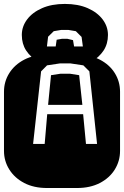

<svg xmlns="http://www.w3.org/2000/svg" viewBox="-22 -943 622 963"><path d="M213.9 0Q147.9 0 99.6 -25.1Q51.3 -50.3 24.7 -92.8Q-2 -135.3 -2 -186V-482.9Q-2 -534.2 24.7 -576.4Q51.3 -618.7 99.6 -643.8Q147.9 -668.9 213.9 -668.9H364.3Q430.2 -668.9 478.8 -643.8Q527.3 -618.7 553.7 -576.4Q580.1 -534.2 580.1 -482.9V-186Q580.1 -135.3 553.7 -92.8Q527.3 -50.3 478.8 -25.1Q430.2 0 364.3 0ZM144 -221.2H202.1L214.8 -370.1H395L409.2 -221.2H464.8L426.3 -585L396 -615.2L331.1 -625H278.8L213.9 -615.2L184.1 -585ZM219.2 -417 233.9 -565.9 281.2 -573.2H329.1L375 -565.9L391.1 -417ZM172.4 -631.3Q130.9 -656.2 109.1 -689.7Q87.4 -723.1 87.4 -767.6Q87.4 -810.1 114 -845.5Q140.6 -880.9 189 -902.1Q237.3 -923.3 303.2 -923.3Q369.6 -923.3 418 -902.1Q466.3 -880.9 492.9 -845.5Q519.5 -810.1 519.5 -767.6Q519.5 -723.1 497.6 -689.7Q475.6 -656.2 434.6 -631.3ZM213.4 -710H257.3L262.2 -743.7L289.6 -748.5H315.4L344.2 -741.7L349.6 -710H393.6L387.2 -757.8L358.4 -786.6L320.3 -793H285.6L247.6 -786.6L219.2 -758.8Z"/></svg>

Font: Monofett
Style: Regular
Weight: 400
Designer: Vernon Adams
Foundry: Vernon Adams
Version: Version 1.100; ttfautohint (v1.8.4.7-5d5b);gftools[0.9.28]